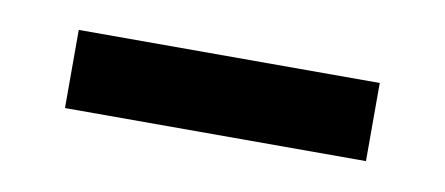

<svg xmlns="http://www.w3.org/2000/svg" viewBox="-27 -728 454 196"><g transform="rotate(10 200.0 -630.5)"><path d="M44 -590V-671H356V-590Z"/></g></svg>

Font: Host Grotesk Light
Style: Regular
Weight: 400
Version: Version 1.003